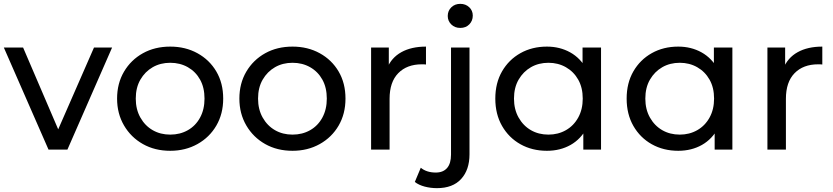

<svg xmlns="http://www.w3.org/2000/svg" viewBox="-22 -777 4324 997"><path d="M230 0 -2 -530H98L304 -50H256L466 -530H560L328 0Z M862 6Q782 6 720 -29Q658 -64 622 -125.5Q586 -187 586 -265Q586 -344 622 -405Q658 -466 720 -500.5Q782 -535 862 -535Q941 -535 1003.5 -500.5Q1066 -466 1101.5 -405.5Q1137 -345 1137 -265Q1137 -186 1101.5 -125Q1066 -64 1003.5 -29Q941 6 862 6ZM862 -78Q913 -78 953.5 -101Q994 -124 1017 -166.5Q1040 -209 1040 -265Q1040 -322 1017 -363.5Q994 -405 953.5 -428Q913 -451 862 -451Q811 -451 771 -428Q731 -405 707 -363.5Q683 -322 683 -265Q683 -209 707 -166.5Q731 -124 771 -101Q811 -78 862 -78Z M1497 6Q1417 6 1355 -29Q1293 -64 1257 -125.5Q1221 -187 1221 -265Q1221 -344 1257 -405Q1293 -466 1355 -500.5Q1417 -535 1497 -535Q1576 -535 1638.5 -500.5Q1701 -466 1736.5 -405.5Q1772 -345 1772 -265Q1772 -186 1736.5 -125Q1701 -64 1638.5 -29Q1576 6 1497 6ZM1497 -78Q1548 -78 1588.5 -101Q1629 -124 1652 -166.5Q1675 -209 1675 -265Q1675 -322 1652 -363.5Q1629 -405 1588.5 -428Q1548 -451 1497 -451Q1446 -451 1406 -428Q1366 -405 1342 -363.5Q1318 -322 1318 -265Q1318 -209 1342 -166.5Q1366 -124 1406 -101Q1446 -78 1497 -78Z M1905 0V-530H1997V-386L1988 -422Q2010 -477 2062 -506Q2114 -535 2190 -535V-442Q2184 -443 2178.5 -443Q2173 -443 2168 -443Q2091 -443 2046 -397Q2001 -351 2001 -264V0Z M2247 200Q2214 200 2183.5 192Q2153 184 2132 168L2163 94Q2193 119 2241 119Q2279 119 2299.5 95.5Q2320 72 2320 26V-530H2416V24Q2416 105 2372.5 152.5Q2329 200 2247 200ZM2368 -632Q2340 -632 2321.5 -650Q2303 -668 2303 -694Q2303 -721 2321.5 -739Q2340 -757 2368 -757Q2396 -757 2414.5 -739.5Q2433 -722 2433 -696Q2433 -669 2415 -650.5Q2397 -632 2368 -632Z M2818 6Q2741 6 2680.5 -28Q2620 -62 2585 -123Q2550 -184 2550 -265Q2550 -346 2585 -406.5Q2620 -467 2680.5 -501Q2741 -535 2818 -535Q2885 -535 2939 -505Q2993 -475 3025.5 -415Q3058 -355 3058 -265Q3058 -175 3026.5 -115Q2995 -55 2941 -24.5Q2887 6 2818 6ZM2826 -78Q2876 -78 2916.5 -101Q2957 -124 2980.5 -166.5Q3004 -209 3004 -265Q3004 -322 2980.5 -363.5Q2957 -405 2916.5 -428Q2876 -451 2826 -451Q2775 -451 2735 -428Q2695 -405 2671 -363.5Q2647 -322 2647 -265Q2647 -209 2671 -166.5Q2695 -124 2735 -101Q2775 -78 2826 -78ZM3007 0V-143L3013 -266L3003 -389V-530H3099V0Z M3500 6Q3423 6 3362.5 -28Q3302 -62 3267 -123Q3232 -184 3232 -265Q3232 -346 3267 -406.5Q3302 -467 3362.5 -501Q3423 -535 3500 -535Q3567 -535 3621 -505Q3675 -475 3707.5 -415Q3740 -355 3740 -265Q3740 -175 3708.5 -115Q3677 -55 3623 -24.5Q3569 6 3500 6ZM3508 -78Q3558 -78 3598.5 -101Q3639 -124 3662.5 -166.5Q3686 -209 3686 -265Q3686 -322 3662.5 -363.5Q3639 -405 3598.5 -428Q3558 -451 3508 -451Q3457 -451 3417 -428Q3377 -405 3353 -363.5Q3329 -322 3329 -265Q3329 -209 3353 -166.5Q3377 -124 3417 -101Q3457 -78 3508 -78ZM3689 0V-143L3695 -266L3685 -389V-530H3781V0Z M3963 0V-530H4055V-386L4046 -422Q4068 -477 4120 -506Q4172 -535 4248 -535V-442Q4242 -443 4236.5 -443Q4231 -443 4226 -443Q4149 -443 4104 -397Q4059 -351 4059 -264V0Z"/></svg>

Font: MOST Montserrat Medium
Style: Regular
Weight: 500
Designer: Julieta Ulanovsky
Foundry: Julieta Ulanovsky
Version: Version 8.000;March 11, 2024;FontCreator 15.0.0.2926 64-bit